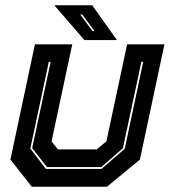

<svg xmlns="http://www.w3.org/2000/svg" viewBox="-20 -708 644 728"><path d="M100.5 0 19.5 -103 112.5 -540H254L175.5 -172L199.5 -141.5H346.5L383.5 -172L462 -540H603.5L510.5 -103L385.5 0ZM154 -67.5H365L453 -144L523 -473.5H516L446 -146L364 -74.5H158L102 -146.5L172 -473.5H165L95 -144.5ZM423.5 -556H300L186 -688H329.5ZM338.5 -590 292 -653H284L331 -590Z"/></svg>

Font: Tourney ExtraBold
Style: Italic
Weight: 800
Italic angle: -12°
Version: Version 1.015